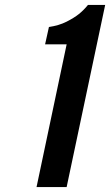

<svg xmlns="http://www.w3.org/2000/svg" viewBox="-20 -755 444 775"><path d="M127.5 0H249L404.5 -735H335Q318.5 -714.5 298 -698Q278.5 -682.5 248.2 -667.2Q218 -652 177.5 -646L162 -576H249Z"/></svg>

Font: League Gothic SemiExpanded Italic
Style: Regular
Weight: 400
Width: 6
Designer: The League of Moveable Type
Version: Version 1.600; ttfautohint (v1.8.3)